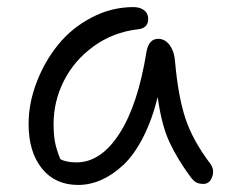

<svg xmlns="http://www.w3.org/2000/svg" viewBox="-20 -526 641 544"><path d="M201.2 -2Q136.2 -2 98.6 -48.8Q61 -95.7 61 -174.8Q61 -233.4 83.7 -292.7Q106.4 -352.1 144.8 -399.4Q183.1 -446.8 239.5 -476.3Q295.9 -505.9 357.9 -505.9Q376.5 -505.9 388.2 -497.1Q399.9 -488.3 399.9 -472.2Q399.9 -445.8 370.1 -442.9Q299.8 -434.6 244.6 -394.3Q189.5 -354 160.6 -296.1Q131.8 -238.3 131.8 -174.8Q131.8 -145.5 135.7 -124.3Q139.6 -103 150.9 -75.2Q167.5 -65.9 196.8 -65.9Q265.6 -65.9 318.1 -147Q370.6 -228 395 -378.9Q401.4 -416 428.2 -416Q447.8 -416 460.9 -397.9Q474.1 -379.9 476.1 -350.1Q484.9 -252.4 505.4 -190.4Q525.9 -128.4 575.2 -63Q588.4 -45.9 581.3 -25.4Q574.2 -4.9 556.2 -4.9Q543 -4.9 534.9 -9.8Q526.9 -14.6 519 -25.9Q481.9 -76.2 459.7 -124.3Q437.5 -172.4 426.8 -251Q410.6 -185.5 385 -136Q359.4 -86.4 328.9 -58.1Q298.3 -29.8 266.4 -15.9Q234.4 -2 201.2 -2Z"/></svg>

Font: Shantell Sans Bouncy
Style: Regular
Weight: 300
Designer: Stephen Nixon, Anya Danilova, Shantell Martin
Foundry: Arrow Type
Version: Version 1.006;[9816181b4]